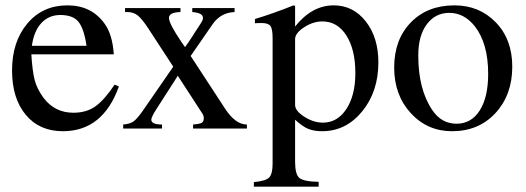

<svg xmlns="http://www.w3.org/2000/svg" viewBox="-20 -480 1963 717"><path d="M408 -164 424 -157Q364 10 215 10Q127 10 76 -51.5Q25 -113 25 -217Q25 -324 82 -392Q139 -460 232 -460Q322 -460 371 -391Q400 -351 405 -277H97Q101 -214 109.5 -181Q118 -148 143 -114Q185 -59 254 -59Q303 -59 336.5 -83Q370 -107 408 -164ZM99 -309H303Q294 -372 273.5 -398Q253 -424 205 -424Q163 -424 135 -394.5Q107 -365 99 -309Z M902 0H701V-15Q726 -17 733.5 -21.5Q741 -26 741 -39Q741 -48 735 -57L644 -197L565 -74Q545 -43 545 -33Q545 -15 585 -15V0H440V-15Q465 -17 478.5 -26.5Q492 -36 513 -66L627 -231L533 -375Q510 -410 494 -422.5Q478 -435 456 -435H447V-450H654V-435Q611 -434 611 -413Q611 -392 657 -324Q670 -306 671 -304Q676 -310 701 -348Q706 -357 713 -367Q720 -377 723.5 -383Q727 -389 731 -395Q735 -401 736.5 -405.5Q738 -410 738 -413Q738 -432 698 -435V-450H856V-435Q805 -433 775 -391L692 -271L820 -75Q859 -15 902 -15Z M1082 -458V-381Q1145 -460 1226 -460Q1299 -460 1346 -400Q1393 -340 1393 -247Q1393 -138 1332.5 -64Q1272 10 1183 10Q1152 10 1130.5 1Q1109 -8 1082 -33V124Q1082 171 1098 184.5Q1114 198 1170 199V217H928V200Q972 196 985 183Q998 170 998 131V-337Q998 -372 990 -383Q982 -394 957 -394Q941 -394 932 -393V-409Q1002 -430 1076 -460ZM1082 -334V-88Q1082 -66 1116.5 -44Q1151 -22 1186 -22Q1240 -22 1273.5 -73Q1307 -124 1307 -207Q1307 -295 1273.5 -347.5Q1240 -400 1184 -400Q1149 -400 1115.5 -378Q1082 -356 1082 -334Z M1893 -231Q1893 -126 1830.5 -58Q1768 10 1668 10Q1576 10 1514 -57.5Q1452 -125 1452 -228Q1452 -332 1514 -396Q1576 -460 1677 -460Q1770 -460 1831.5 -396.5Q1893 -333 1893 -231ZM1803 -204Q1803 -318 1753 -382Q1713 -432 1658 -432Q1606 -432 1574 -389.5Q1542 -347 1542 -273Q1542 -145 1595 -68Q1629 -18 1685 -18Q1740 -18 1771.5 -67.5Q1803 -117 1803 -204Z"/></svg>

Font: STIX Math
Style: Regular
Weight: 400
Designer: MicroPress Inc., with final additions and corrections provided by Coen Hoffman, Elsevier (retired)
Version: Version 1.1.1